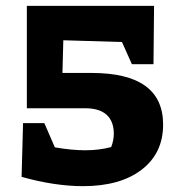

<svg xmlns="http://www.w3.org/2000/svg" viewBox="-20 -626 612 658"><path d="M264 12Q217 12 163.5 4Q110 -4 54 -20L59 -204H132L168 -121Q226 -111 272 -111Q320 -111 361 -122Q370 -145 370 -168Q370 -210 345.5 -232.5Q321 -255 272 -255H72V-606H508L506 -406H432L398 -482L197 -488L194 -376H294Q539 -376 539 -199Q539 -101 465.5 -44.5Q392 12 264 12Z"/></svg>

Font: Piazzolla SC ExtraBold
Style: Regular
Weight: 800
Designer: Juan Pablo del Peral
Foundry: Huerta Tipografica
Version: Version 1.330